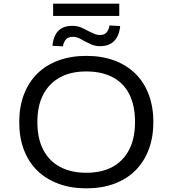

<svg xmlns="http://www.w3.org/2000/svg" viewBox="-20 -1019 942 1048"><path d="M451 9Q367 9 299.5 -16Q232 -41 184 -87.5Q136 -134 110.5 -201Q85 -268 85 -352Q85 -436 110.5 -503Q136 -570 183.5 -617Q231 -664 299 -689Q367 -714 451 -714Q536 -714 603.5 -689Q671 -664 718.5 -617.5Q766 -571 791.5 -504Q817 -437 817 -353Q817 -269 791.5 -202Q766 -135 718.5 -88Q671 -41 603.5 -16Q536 9 451 9ZM451 -76Q535 -76 594 -108Q653 -140 685 -202Q717 -264 717 -353Q717 -443 686 -504.5Q655 -566 595 -597.5Q535 -629 451 -629Q367 -629 308 -597Q249 -565 216.5 -504Q184 -443 184 -352Q184 -263 216 -201.5Q248 -140 308 -108Q368 -76 451 -76ZM270 -932V-999H631V-932ZM526 -767Q498 -767 477.5 -777Q457 -787 440 -795Q427 -803 411.5 -810.5Q396 -818 376 -818Q354 -818 341.5 -805.5Q329 -793 323 -766L266 -769Q270 -805 282.5 -829Q295 -853 318 -865.5Q341 -878 374 -878Q403 -878 425 -868Q447 -858 463 -849Q477 -843 492.5 -835.5Q508 -828 525 -828Q549 -828 561 -841Q573 -854 578 -880L636 -877Q631 -824 603.5 -795.5Q576 -767 526 -767Z"/></svg>

Font: Nunito Sans 7pt SemiExpanded
Style: Regular
Weight: 400
Width: 6
Designer: Vernon Adams
Foundry: Vernon Adams
Version: Version 3.101;gftools[0.9.27]